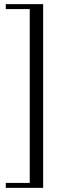

<svg xmlns="http://www.w3.org/2000/svg" viewBox="-20 -760 293 930"><path d="M8 150V126H124V-716H8V-740H189V150Z"/></svg>

Font: Spectral Medium
Style: Regular
Weight: 500
Designer: Jean-Baptiste Levee
Foundry: Production Type
Version: Version 2.001